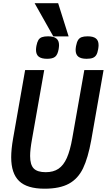

<svg xmlns="http://www.w3.org/2000/svg" viewBox="-20 -1161 663 1192"><path d="M49.5 -184.5Q49.5 -233.5 61 -299.5L136 -726H254.5L178.5 -295.5Q167 -232 167 -192.5Q167 -138 189.5 -115Q212 -92 264 -92Q311.5 -92 343 -113.2Q374.5 -134.5 395 -180.5Q415.5 -226.5 429 -304L503.5 -726H623L546.5 -291Q526.5 -180.5 495.5 -116Q464.5 -51.5 407.8 -20.5Q351 10.5 256.5 10.5Q148 10.5 98.8 -37Q49.5 -84.5 49.5 -184.5ZM203.5 -852Q203.5 -861 206 -876Q210.5 -899.5 218.2 -912.2Q226 -925 240.2 -930.2Q254.5 -935.5 278.5 -935.5Q313 -935.5 329.8 -922.2Q346.5 -909 346.5 -880.5Q346.5 -870.5 344 -855.5Q338 -821.5 322.5 -808.8Q307 -796 272.5 -796Q237.5 -796 220.5 -809.2Q203.5 -822.5 203.5 -852ZM449.5 -851Q449.5 -860 452 -875Q456.5 -899 464.5 -912Q472.5 -925 486.5 -930.2Q500.5 -935.5 524 -935.5Q558.5 -935.5 575.2 -922.5Q592 -909.5 592 -880.5Q592 -871 589.5 -856Q585.5 -832.5 577.8 -819.8Q570 -807 555.8 -801.5Q541.5 -796 517.5 -796Q483 -796 466.2 -809.2Q449.5 -822.5 449.5 -851ZM195 -1141H341L406 -935H311Z"/></svg>

Font: JuliaMono SemiBoldItalic
Style: Regular
Weight: 600
Italic angle: -9°
Monospace: yes
Designer: cormullion
Foundry: corm
Version: Version 0.049; ttfautohint (v1.8.4)